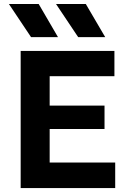

<svg xmlns="http://www.w3.org/2000/svg" viewBox="-20 -960 668 980"><path d="M85.5 0V-700H564V-571H233.5V-421H513.5V-301.5H233.5V-130.5H568V0ZM517 -770.5H379L266 -939.5H418ZM276 -770.5H138.5L25.5 -939.5H177.5Z"/></svg>

Font: Geologica Roman SemiBold
Style: Regular
Weight: 600
Designer: Sindre Bremnes, Frode Helland
Foundry: Monokrom Skriftforlag AS
Version: Version 1.010;gftools[0.9.28]